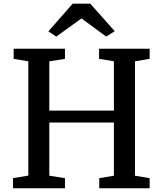

<svg xmlns="http://www.w3.org/2000/svg" viewBox="-20 -1003 870 1023"><path d="M49.3 0V-53.7L130.9 -67.4V-676.3L52.7 -689.5V-743.2H326.2V-689.5L242.7 -676.3V-413.6H586.9V-676.3L507.8 -689.5V-743.2H777.3V-689.5L699.2 -676.3V-66.9L777.3 -53.7V0H508.8V-53.7L586.9 -66.9V-350.1H242.7V-66.9L326.2 -53.7V0ZM279.8 -808.1 237.8 -835.9 367.2 -983.4H460.9L591.3 -836.9L545.9 -808.1L414.1 -904.8Z"/></svg>

Font: HaufeMerriweather
Style: Regular
Weight: 400
Designer: Eben Sorkin ( eben@eyebytes.com )
Foundry: Eben Sorkin
Version: Version 1.56